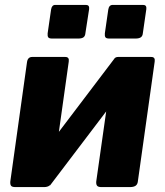

<svg xmlns="http://www.w3.org/2000/svg" viewBox="-20 -762 672 782"><path d="M343 -725 328 -628Q327 -615 320 -610Q313 -605 299 -605H192Q180 -605 176.5 -610Q173 -615 174 -626L188 -723Q191 -742 205 -742H330Q345 -742 343 -725ZM576 -725 562 -628Q561 -615 553.5 -610Q546 -605 532 -605H425Q413 -605 409.5 -610Q406 -615 407 -626L421 -723Q424 -742 439 -742H563Q578 -742 576 -725ZM260 -511 192 -27Q189 0 159 0H43Q29 0 25 -5.5Q21 -11 22 -23L90 -509Q93 -530 111 -530H246Q263 -530 260 -511ZM610 -511 542 -27Q541 -12 533 -6Q525 0 509 0H393Q380 0 375.5 -5.5Q371 -11 372 -23L441 -509Q443 -530 461 -530H596Q613 -530 610 -511ZM445 -522 530 -463 184 -7 100 -67Z"/></svg>

Font: Libre Franklin ExtraBold
Style: Italic
Weight: 800
Italic angle: -8°
Designer: Pablo Impallari, Rodrigo Fuenzalida, Nhung Nguyen
Foundry: Impallari Type
Version: Version 3.000